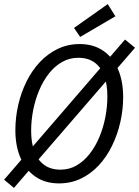

<svg xmlns="http://www.w3.org/2000/svg" viewBox="-34 -883 679 937"><path d="M254 12Q187 12 139.5 -20.5Q92 -53 66.5 -111.5Q41 -170 41 -247Q41 -310 55 -371Q69 -432 95.5 -485.5Q122 -539 160.5 -580Q199 -621 248 -644.5Q297 -668 355 -668Q422 -668 469.5 -635.5Q517 -603 542 -545Q567 -487 567 -409Q567 -347 553 -286Q539 -225 512.5 -171Q486 -117 448 -76Q410 -35 361 -11.5Q312 12 254 12ZM261 -55Q304 -55 339.5 -75.5Q375 -96 403 -131.5Q431 -167 450.5 -213Q470 -259 480 -310.5Q490 -362 490 -413Q490 -471 474.5 -513Q459 -555 427.5 -578Q396 -601 348 -601Q305 -601 269 -580.5Q233 -560 205 -524.5Q177 -489 157.5 -443Q138 -397 128 -346Q118 -295 118 -244Q118 -186 134 -143.5Q150 -101 182 -78Q214 -55 261 -55ZM34 34 -14 -6 576 -690 625 -650ZM357.3 -702.8 327.2 -746.7 491.9 -863 529 -803.5Z"/></svg>

Font: SourceCodeVF
Style: Italic
Weight: 200
Italic angle: -11°
Monospace: yes
Designer: Paul D. Hunt, Teo Tuominen
Foundry: Adobe
Version: Version 1.026;hotconv 1.1.0;makeotfexe 2.6.0